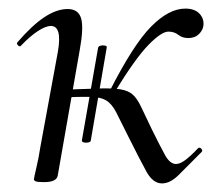

<svg xmlns="http://www.w3.org/2000/svg" viewBox="-20 -416 517 447"><path d="M357.2 11Q336 11 320.8 -16.7Q305.6 -44.4 278.8 -98Q261 -134 250.8 -154Q240.6 -174 227.5 -182Q214.4 -190 190.2 -190.5Q166 -191 120.2 -189L123 -207Q177.2 -209 209.7 -210Q242.2 -211 260.6 -208Q279 -205 289.4 -195.5Q299.8 -186 309.1 -166Q318.4 -146 334.4 -113Q352.6 -76.2 364.1 -55.2Q375.6 -34.2 389.8 -34.2Q399.2 -34.2 411.7 -43.6Q424.2 -53 440.6 -70.4Q444.6 -74.2 448.6 -69.8Q452.6 -65.4 449.4 -62.2Q415.6 -28.4 396 -8.7Q376.4 11 357.2 11ZM82.4 8Q68.2 8 63.6 6.3Q59 4.6 59 1.6Q59 -1.6 64.5 -24.8Q70 -48 74 -74L115 -297Q124.8 -355.6 98.4 -355.6Q86.8 -355.6 68.7 -344Q50.6 -332.4 29.2 -310Q26.2 -306 21.8 -310.5Q17.4 -315 21.2 -318.2Q54.8 -357.2 83.4 -376.1Q112 -395 137.6 -395Q162.4 -395 168.8 -373.3Q175.2 -351.6 165.6 -299.4L114.4 -7.2Q111.8 8 82.4 8ZM246.6 -201 235.4 -204Q290.2 -312 331.7 -354Q373.2 -396 411.4 -396Q433 -396 444.1 -384.5Q455.2 -373 453.6 -356.8Q452.4 -345.8 443.1 -336.6Q433.8 -327.4 418.4 -327.4Q404.4 -327.4 395.1 -334.9Q385.8 -342.4 372 -342.4Q356 -342.4 325.7 -311.5Q295.4 -280.6 246.6 -201ZM191.4 -89Q191.2 -85.6 185.7 -84.4Q180.2 -83.2 175.3 -84.4Q170.4 -85.6 170.6 -89L208.4 -305Q209.6 -308.6 214.7 -309.8Q219.8 -311 224.7 -309.8Q229.6 -308.6 228.4 -305Z"/></svg>

Font: Cormorant Light
Style: Italic
Weight: 300
Italic angle: -10°
Designer: Christian Thalmann (Catharsis Fonts)
Foundry: Catharsis Fonts
Version: Version 4.000